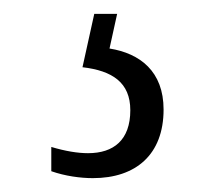

<svg xmlns="http://www.w3.org/2000/svg" viewBox="-20 -29 321 277"><path d="M114 228C176 228 216 194 216 129C216 74 182 48 138 41L149 -9H116L99 68C142 73 168 90 168 130C168 173 144 192 107 192C92 192 74 189 54 183V218C74 225 96 228 114 228Z"/></svg>

Font: Noto Serif Devanagari Condensed Light
Style: Regular
Weight: 300
Width: 3
Designer: Universal Thirst, Indian Type Foundry and the Monotype Design Team
Foundry: Monotype Imaging Inc.
Version: Version 2.004